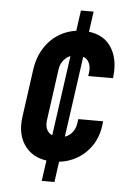

<svg xmlns="http://www.w3.org/2000/svg" viewBox="-53 -689 576 829"><g transform="rotate(5 234.5 -274.0)"><path d="M214.5 100H159.5L264 -647.5H319ZM401 -179.5 400 -169.5Q394.5 -114 366.8 -73Q339 -32 296 -9.8Q253 12.5 201 12.5Q122.5 12.5 81.8 -37.8Q41 -88 52.5 -169.5L81.5 -378.5Q89.5 -432.5 116.8 -473.5Q144 -514.5 186.2 -537.5Q228.5 -560.5 281.5 -560.5Q361 -560.5 398.8 -510Q436.5 -459.5 428.5 -378.5L427.5 -368.5H320L322.5 -386Q326 -414.5 312.5 -433.8Q299 -453 266 -453Q235.5 -453 214.8 -434.5Q194 -416 190 -386L159 -162Q155 -132 169.8 -113.5Q184.5 -95 215.5 -95Q247.5 -95 267.5 -114Q287.5 -133 291 -162L293.5 -179.5Z"/></g></svg>

Font: Mohave Light SemiBold
Style: Italic
Weight: 600
Italic angle: -8°
Version: Version 2.003